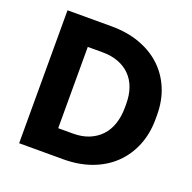

<svg xmlns="http://www.w3.org/2000/svg" viewBox="-124 -825 952 950"><g transform="rotate(20 352.0 -350.0)"><path d="M73.6 0H305.6Q387.6 0 454.4 -24.7Q521.2 -49.4 568.4 -94.8Q615.6 -140.2 641.4 -203.3Q667.2 -266.4 667.2 -343.6V-363.6Q667.2 -439.8 641.4 -501.7Q615.6 -563.6 568.4 -607.7Q521.2 -651.8 454.4 -675.9Q387.6 -700 305.6 -700H73.6ZM229.8 -136V-564H308Q354.4 -564 391 -550.1Q427.6 -536.2 453.1 -510.4Q478.6 -484.6 491.8 -447.8Q505 -411 505 -364.6V-345Q505 -297.2 491.8 -258.3Q478.6 -219.4 453.1 -192.5Q427.6 -165.6 391.2 -150.8Q354.8 -136 308 -136Z"/></g></svg>

Font: Fixel Variable
Style: Regular
Weight: 100
Width: 3
Designer: AlfaBravo + MacPaw
Foundry: Kyrylo Tkachov, Marchela Mozhyna, Serhii Makarenko, Maria Weinstein, Zakhar Kryvoshyya
Version: Version 1.211